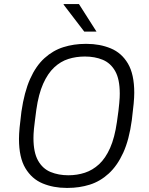

<svg xmlns="http://www.w3.org/2000/svg" viewBox="-20 -911 731 941"><path d="M306 10Q242 10 189 -12Q136 -34 104.5 -86.5Q73 -139 73 -230Q73 -253 76 -285Q79 -317 85 -364Q99 -460 127.5 -524Q156 -588 198 -626Q240 -664 291 -680Q342 -696 399 -696H405Q469 -696 522.5 -674Q576 -652 607 -599.5Q638 -547 638 -456Q638 -434 635 -402Q632 -370 626 -322Q613 -226 584 -162.5Q555 -99 513 -60.5Q471 -22 420 -6Q369 10 312 10ZM315 -52Q358 -52 396 -64.5Q434 -77 465.5 -106Q497 -135 519.5 -185.5Q542 -236 553 -313Q558 -345 560.5 -367.5Q563 -390 564.5 -405.5Q566 -421 566.5 -432Q567 -443 567 -452Q567 -523 544.5 -562.5Q522 -602 483.5 -618Q445 -634 396 -634Q353 -634 315 -622Q277 -610 245.5 -580.5Q214 -551 191.5 -500.5Q169 -450 158 -373Q154 -341 151 -318.5Q148 -296 146.5 -280.5Q145 -265 144.5 -254Q144 -243 144 -234Q144 -164 166.5 -124Q189 -84 228 -68Q267 -52 315 -52ZM393 -756 292 -888V-891H367L453 -756Z"/></svg>

Font: Chivo Medium ExtraLight
Style: Italic
Weight: 250
Italic angle: -8.05°
Version: Version 2.002